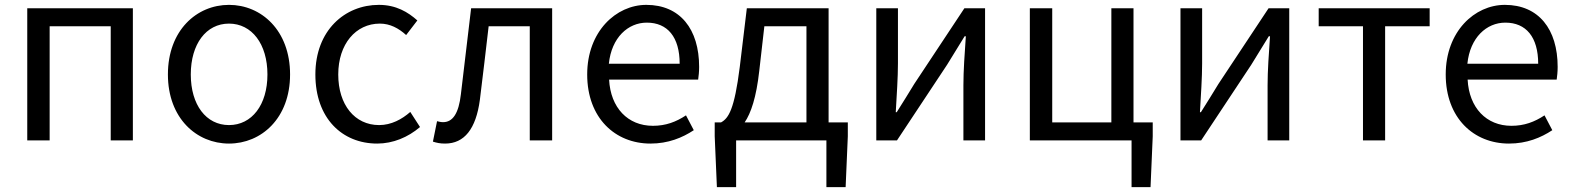

<svg xmlns="http://www.w3.org/2000/svg" viewBox="-20 -577 6463 789"><path d="M92 0H184V-469H435V0H526V-543H92Z M921 13C1054 13 1172 -91 1172 -271C1172 -452 1054 -557 921 -557C788 -557 670 -452 670 -271C670 -91 788 13 921 13ZM921 -63C827 -63 764 -146 764 -271C764 -396 827 -480 921 -480C1015 -480 1079 -396 1079 -271C1079 -146 1015 -63 921 -63Z M1530 13C1595 13 1657 -13 1706 -55L1666 -117C1632 -87 1588 -63 1538 -63C1438 -63 1370 -146 1370 -271C1370 -396 1442 -480 1541 -480C1583 -480 1618 -461 1649 -433L1695 -493C1657 -527 1608 -557 1537 -557C1397 -557 1276 -452 1276 -271C1276 -91 1386 13 1530 13Z M1809 13C1888 13 1936 -47 1952 -167C1965 -268 1976 -369 1988 -469H2157V0H2249V-543H1916C1902 -426 1888 -308 1874 -190C1865 -110 1840 -75 1801 -75C1791 -75 1784 -77 1776 -79L1759 5C1775 10 1788 13 1809 13Z M2653 13C2726 13 2784 -11 2831 -42L2799 -103C2758 -76 2716 -60 2663 -60C2560 -60 2489 -134 2483 -250H2849C2851 -264 2853 -282 2853 -302C2853 -457 2775 -557 2636 -557C2512 -557 2393 -448 2393 -271C2393 -92 2508 13 2653 13ZM2482 -315C2493 -423 2561 -484 2638 -484C2723 -484 2773 -425 2773 -315Z M3005 0H3376V192H3455L3464 -17V-74H3385V-543H3049L3020 -302C2998 -127 2974 -91 2943 -74H2917V-17L2926 192H3005ZM3040 -74C3066 -112 3088 -177 3100 -285L3121 -469H3294V-74Z M3581 0H3666L3872 -311C3892 -344 3923 -394 3944 -428H3949C3944 -357 3939 -285 3939 -227V0H4028V-543H3943L3737 -232C3717 -199 3686 -149 3665 -116H3661C3665 -186 3670 -259 3670 -316V-543H3581Z M4630 192H4708L4717 -17V-74H4638V-543H4547V-74H4304V-543H4212V0H4630Z M4831 0H4916L5122 -311C5142 -344 5173 -394 5194 -428H5199C5194 -357 5189 -285 5189 -227V0H5278V-543H5193L4987 -232C4967 -199 4936 -149 4915 -116H4911C4915 -186 4920 -259 4920 -316V-543H4831Z M5581 0H5672V-469H5855V-543H5399V-469H5581Z M6181 13C6254 13 6312 -11 6359 -42L6327 -103C6286 -76 6244 -60 6191 -60C6088 -60 6017 -134 6011 -250H6377C6379 -264 6381 -282 6381 -302C6381 -457 6303 -557 6164 -557C6040 -557 5921 -448 5921 -271C5921 -92 6036 13 6181 13ZM6010 -315C6021 -423 6089 -484 6166 -484C6251 -484 6301 -425 6301 -315Z"/></svg>

Font: Source Han Sans KR
Style: Regular
Weight: 400
Designer: Ryoko NISHIZUKA 西塚涼子 (kana, bopomofo & ideographs); Paul D. Hunt (Latin, Greek & Cyrillic); Sandoll Communications 산돌커뮤니
Foundry: Adobe
Version: Version 2.004;hotconv 1.0.118;makeotfexe 2.5.65603